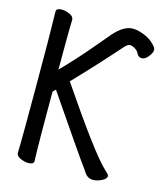

<svg xmlns="http://www.w3.org/2000/svg" viewBox="-110 -793 757 891"><g transform="rotate(15 269.0 -347.0)"><path d="M329 -659Q375 -711 418 -711Q435 -711 452 -706L461 -703Q511 -687 537 -649Q538 -643 538 -639Q538 -624 518 -602Q506 -589 492 -589Q488 -589 484 -590Q473 -594 468 -606Q459 -625 432 -633Q429 -634 426 -634Q413 -634 397 -615Q299 -504 198 -399Q398 -104 463 -44Q473 -35 478 -29.5Q483 -24 483 -20Q483 -7 461.5 4Q440 15 419 15Q392 15 376 -12Q370 -22 362 -32Q342 -58 146 -345L133 -332Q133 -77 134.5 -46.5Q136 -16 136 1Q136 17 109 17Q92 17 71.5 8Q51 -1 51 -17Q51 -29 52 -56.5Q53 -84 53 -335.5Q53 -587 50 -695Q50 -711 77 -711Q95 -711 115 -702Q135 -693 135 -677Q135 -665 134 -640Q133 -615 133 -438Q200 -506 264 -582Q302 -628 329 -659Z"/></g></svg>

Font: Moon Stars Kai HW
Style: Bold
Weight: 700
Designer: GuiWonder
Version: Version 1.101